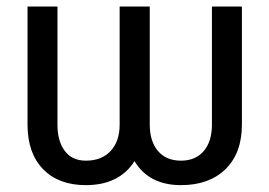

<svg xmlns="http://www.w3.org/2000/svg" viewBox="-20 -548 811 579"><path d="M709.5 -528.3V-172.4Q709.5 -86.4 660.2 -38.1Q610.8 10.3 525.9 10.3Q429.2 10.3 385.7 -62Q339.4 10.3 238.8 10.3Q157.2 10.3 110.4 -37.4Q63.5 -85 63 -170.9V-528.3H153.3V-170.4Q153.8 -120.6 176 -92Q198.2 -63.5 238.8 -63.5Q286.6 -63.5 313.7 -92.8Q340.8 -122.1 340.8 -172.4V-528.3H431.6V-172.4Q431.6 -122.1 456.3 -92.8Q481 -63.5 525.9 -63.5Q569.3 -63.5 594 -92Q618.7 -120.6 619.1 -170.4V-528.3Z"/></svg>

Font: Roboto
Style: Regular
Weight: 400
Designer: Google
Version: Version 2.134; 2016; ttfautohint (v1.6)